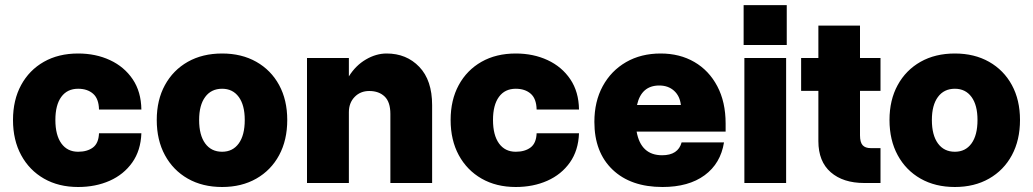

<svg xmlns="http://www.w3.org/2000/svg" viewBox="-20 -732 4132 768"><path d="M32 -252Q32 -332 64.5 -391.8Q97 -451.5 155.5 -484.8Q214 -518 292.5 -518Q363 -518 420 -491.5Q477 -465 510.8 -415Q544.5 -365 545.5 -294H376Q375 -337.5 352.2 -357.2Q329.5 -377 292.5 -377Q249 -377 225.2 -344.5Q201.5 -312 201.5 -252Q201.5 -191.5 225.5 -158.2Q249.5 -125 292.5 -125Q329 -125 351.8 -142Q374.5 -159 376 -199H545.5Q543 -130 509 -82Q475 -34 418.8 -9Q362.5 16 292.5 16Q214.5 16 156 -17.5Q97.5 -51 64.8 -111.2Q32 -171.5 32 -252Z M607 -252Q607 -332 639.8 -391.8Q672.5 -451.5 731.2 -484.8Q790 -518 868.5 -518Q946.5 -518 1005.2 -484.8Q1064 -451.5 1096.5 -391.8Q1129 -332 1129 -252Q1129 -171.5 1096.5 -111.2Q1064 -51 1005.2 -17.5Q946.5 16 868.5 16Q790 16 731.2 -17.5Q672.5 -51 639.8 -111.2Q607 -171.5 607 -252ZM959 -252Q959 -311.5 935 -344.2Q911 -377 868.5 -377Q825 -377 800.8 -344.2Q776.5 -311.5 776.5 -252Q776.5 -191.5 800.8 -158.2Q825 -125 868.5 -125Q911 -125 935 -158.2Q959 -191.5 959 -252Z M1541.5 -276Q1541.5 -324 1518.5 -346Q1495.5 -368 1457 -368Q1421.5 -368 1398.5 -344.2Q1375.5 -320.5 1375.5 -283V0H1208V-500H1375.5V-426.5Q1403 -470.5 1443.8 -494.2Q1484.5 -518 1526.5 -518Q1606 -518 1657.2 -464.5Q1708.5 -411 1708.5 -311.5V0H1541.5Z M1782.5 -252Q1782.5 -332 1815 -391.8Q1847.5 -451.5 1906 -484.8Q1964.5 -518 2043 -518Q2113.5 -518 2170.5 -491.5Q2227.5 -465 2261.2 -415Q2295 -365 2296 -294H2126.5Q2125.5 -337.5 2102.8 -357.2Q2080 -377 2043 -377Q1999.5 -377 1975.8 -344.5Q1952 -312 1952 -252Q1952 -191.5 1976 -158.2Q2000 -125 2043 -125Q2079.5 -125 2102.2 -142Q2125 -159 2126.5 -199H2296Q2293.5 -130 2259.5 -82Q2225.5 -34 2169.2 -9Q2113 16 2043 16Q1965 16 1906.5 -17.5Q1848 -51 1815.2 -111.2Q1782.5 -171.5 1782.5 -252Z M2357.5 -244.5Q2357.5 -326 2391 -387.5Q2424.5 -449 2484.2 -483.5Q2544 -518 2622.5 -518Q2699 -518 2757.5 -484Q2816 -450 2849.2 -387Q2882.5 -324 2882.5 -238V-205.5H2526.5Q2543.5 -111 2628.5 -111Q2692.5 -111 2706.5 -162.5H2876Q2862.5 -78 2798.5 -31Q2734.5 16 2630 16Q2503 16 2430.2 -53.5Q2357.5 -123 2357.5 -244.5ZM2617 -390Q2545.5 -390 2528 -312H2703.5Q2699.5 -348 2676.2 -369Q2653 -390 2617 -390Z M2954.5 -711.5H3127V-552H2954.5ZM2957.5 -500H3124.5V0H2957.5Z M3502 -139.5V0H3437Q3352.5 0 3303 -43Q3253.5 -86 3253.5 -167.5V-368.5H3184.5V-500H3253.5V-629.5H3420V-500H3502V-368.5H3420V-190.5Q3420 -163 3430.5 -151.2Q3441 -139.5 3463 -139.5Z M3538 -252Q3538 -332 3570.8 -391.8Q3603.5 -451.5 3662.2 -484.8Q3721 -518 3799.5 -518Q3877.5 -518 3936.2 -484.8Q3995 -451.5 4027.5 -391.8Q4060 -332 4060 -252Q4060 -171.5 4027.5 -111.2Q3995 -51 3936.2 -17.5Q3877.5 16 3799.5 16Q3721 16 3662.2 -17.5Q3603.5 -51 3570.8 -111.2Q3538 -171.5 3538 -252ZM3890 -252Q3890 -311.5 3866 -344.2Q3842 -377 3799.5 -377Q3756 -377 3731.8 -344.2Q3707.5 -311.5 3707.5 -252Q3707.5 -191.5 3731.8 -158.2Q3756 -125 3799.5 -125Q3842 -125 3866 -158.2Q3890 -191.5 3890 -252Z"/></svg>

Font: Overused Grotesk ExtraBold
Style: Regular
Weight: 800
Version: Version 0.004